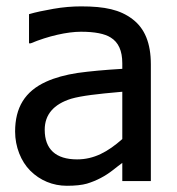

<svg xmlns="http://www.w3.org/2000/svg" viewBox="-20 -579 565 614"><path d="M371.1 0H462.4V-373C462.4 -441.4 442.9 -488.3 403.3 -518.1C363.8 -547.9 315.9 -558.6 239.3 -558.6C211.4 -558.6 181.6 -556.2 150.9 -550.8C120.1 -545.4 93.8 -540 72.8 -533.7V-440.4H78.1C134.3 -463.9 195.3 -477.5 238.8 -477.5C283.2 -477.5 314.9 -471.2 334 -459C358.9 -443.8 371.1 -416.5 371.1 -376.5V-358.9C314 -355.5 266.6 -351.1 228 -345.7C189.5 -339.8 155.8 -330.6 127.9 -317.9C59.6 -287.1 28.3 -234.9 28.3 -158.2C28.3 -109.9 46.9 -63 76.7 -33.2C107.9 -2 148.9 15.1 193.8 15.1C220.7 15.1 242.2 12.7 257.8 8.3C288.6 -1 316.4 -15.6 341.3 -35.2C352.5 -43.9 362.3 -51.8 371.1 -58.1ZM371.1 -134.3C324.7 -93.3 280.8 -69.3 226.6 -69.3C158.7 -69.3 123 -101.6 123 -164.1C123 -212.4 151.4 -245.6 207.5 -263.2C240.7 -272.9 294.4 -278.8 361.3 -284.7L371.1 -285.6Z"/></svg>

Font: SG Kara Light
Style: Regular
Weight: 400
Designer: Damoon Khanjanzadeh
Version: Version 1.000